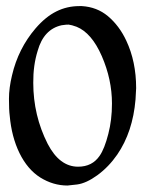

<svg xmlns="http://www.w3.org/2000/svg" viewBox="-20 -585 466 617"><path d="M101.1 -421.9Q86.4 -375 86.9 -318.8Q86.9 -213.9 133.3 -122.6Q171.4 -49.3 231 -49.3Q276.4 -49.3 300.3 -84.5Q315.9 -106.9 328.1 -154.8Q339.8 -199.7 339.8 -252.4Q339.8 -329.6 307.1 -404.8Q274.4 -479.5 226.1 -499Q210 -504.9 200.7 -505.9Q194.8 -506.3 178.2 -503.9Q120.6 -491.2 101.1 -421.9ZM243.2 -565.4Q291.5 -562.5 326.7 -533.2Q363.3 -502.4 385.7 -454.6Q417.5 -387.2 417.5 -301.8Q417.5 -293 415.5 -265.1Q406.7 -161.1 356.9 -88.4Q329.6 -48.8 293 -22Q257.3 3.9 228 7.8Q200.7 11.2 196.8 11.2Q150.9 11.2 109.4 -14.6Q68.4 -40.5 42.5 -93.3Q17.1 -145.5 11.2 -213.4Q8.8 -231 8.8 -267.6Q8.8 -302.2 18.6 -342.8Q38.6 -428.7 94.2 -493.7Q126.5 -531.2 161.1 -548.3Q195.3 -565.4 234.9 -565.4Z"/></svg>

Font: Neuton Cursive
Style: Regular
Weight: 500
Designer: Brian M Zick
Version: Version 1.43